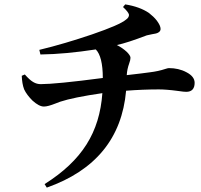

<svg xmlns="http://www.w3.org/2000/svg" viewBox="-20 -805 915 874"><path d="M193 49C414 -29 535 -176 554 -392C605 -396 655 -398 703 -398C724 -398 753 -396 790 -391C809 -388 822 -387 828 -387C853 -387 866 -401 866 -428C866 -447 854 -463 829 -476C805 -489 778 -495 749 -495C746 -495 741 -494 732 -491C711 -484 688 -479 663 -476C644 -473 608 -469 557 -463C558 -482 562 -499 568 -516C572 -527 574 -535 574 -542C574 -549 568 -558 557 -569C545 -580 530 -591 512 -600C545 -607 590 -622 648 -644C653 -645 660 -647 671 -649C684 -651 694 -653 699 -656C707 -660 711 -666 711 -673C711 -684 705 -696 694 -711C684 -724 672 -735 658 -746C630 -765 594 -778 550 -785L540 -773C556 -758 565 -747 567 -739C568 -731 564 -723 554 -716C534 -699 482 -677 398 -648C318 -621 238 -597 159 -578L164 -557C241 -558 325 -566 416 -580C437 -559 448 -515 448 -450C304 -431 210 -422 166 -422C141 -422 122 -433 93 -466L79 -460C80 -437 83 -416 90 -398C98 -381 111 -364 128 -347C148 -329 165 -320 180 -320C193 -320 210 -325 233 -334C242 -337 249 -340 254 -342C293 -355 357 -368 446 -381C433 -202 354 -75 183 33Z"/></svg>

Font: AllPunType Bold
Style: Regular
Weight: 700
Version: 1.0